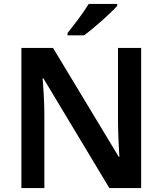

<svg xmlns="http://www.w3.org/2000/svg" viewBox="-20 -958 828 978"><path d="M577 -928V-938H432C405 -893 354 -827 324 -790V-778H408C457 -813 543 -890 577 -928ZM699 0V-714H581V-341C581 -282 586 -196 588 -159H585L250 -714H89V0H206V-370C206 -435 201 -512 197 -559H201L537 0Z"/></svg>

Font: Noto Sans Georgian SemiBold
Style: Regular
Weight: 600
Designer: Monotype Design Team, Akaki Razmadze
Foundry: Google LLC
Version: Version 2.005